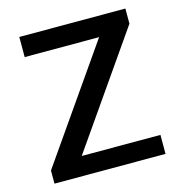

<svg xmlns="http://www.w3.org/2000/svg" viewBox="-98 -732 771 820"><g transform="rotate(-15 287.5 -322.0)"><path d="M43 -58 389 -555H60V-644H529V-577L186 -84H534V0H43Z"/></g></svg>

Font: Kanit
Style: Regular
Weight: 400
Designer: Katatrad Team
Foundry: Cadson Demak
Version: Version 1.001